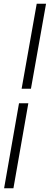

<svg xmlns="http://www.w3.org/2000/svg" viewBox="-20 -758 269 1030"><path d="M2 252 82 -204H132L52 252ZM96 -282 177 -738H227L146 -282Z"/></svg>

Font: Celebes Light
Style: Italic
Weight: 300
Italic angle: -10°
Designer: Anugrah Pasau
Foundry: Lafontype
Version: Version 1.000; ttfautohint (v1.8.4)